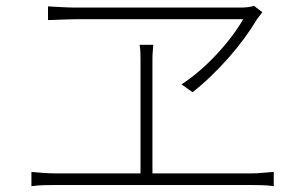

<svg xmlns="http://www.w3.org/2000/svg" viewBox="-20 -691 1040 660"><path d="M882 -649Q876 -641 871 -635Q866 -629 861 -621Q843 -591 819.5 -559Q796 -527 767.5 -494.5Q739 -462 707 -431Q675 -400 642 -374L604 -401Q647 -429 687.5 -467Q728 -505 761.5 -546.5Q795 -588 816 -625Q795 -625 749.5 -625Q704 -625 644.5 -625Q585 -625 521.5 -625Q458 -625 400.5 -625Q343 -625 301 -625Q259 -625 243 -625Q225 -625 202 -624Q179 -623 162 -622.5Q145 -622 145 -622V-669Q167 -668 192 -666.5Q217 -665 242 -665Q258 -665 300 -665Q342 -665 398.5 -665Q455 -665 517 -665Q579 -665 637 -665Q695 -665 740.5 -665Q786 -665 808 -665Q820 -665 832.5 -666.5Q845 -668 853 -671ZM504 -486Q504 -476 504 -445.5Q504 -415 504 -373Q504 -331 504 -285Q504 -239 504 -196.5Q504 -154 504 -121.5Q504 -89 504 -75H463Q463 -89 463 -121.5Q463 -154 463 -196.5Q463 -239 463 -285Q463 -331 463 -373Q463 -415 463 -445.5Q463 -476 463 -486Q463 -499 462.5 -511.5Q462 -524 460 -537H507Q506 -524 505 -512.5Q504 -501 504 -486ZM88 -100Q110 -98 130.5 -96.5Q151 -95 171 -95H844Q864 -95 883 -97Q902 -99 921 -100V-51Q901 -54 879 -54.5Q857 -55 844 -55H171Q151 -55 131 -54.5Q111 -54 88 -51Z"/></svg>

Font: Noto Sans JP ExtraLight
Style: Regular
Weight: 250
Designer: Ryoko NISHIZUKA  (kana, bopomofo & ideographs); Paul D. Hunt (Latin, Greek & Cyrillic); Sandoll Communications , Soo-you
Foundry: Adobe
Version: Version 2.004-H2;hotconv 1.0.118;makeotfexe 2.5.65603